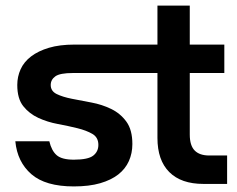

<svg xmlns="http://www.w3.org/2000/svg" viewBox="-20 -660 850 689"><path d="M710 0Q630 0 587.5 -42.5Q545 -85 545 -165V-398H242Q195 -398 178.5 -386Q162 -374 162 -355Q162 -333 183.5 -322.5Q205 -312 238 -305.5Q271 -299 308.5 -292Q346 -285 379 -269Q412 -253 433.5 -223.5Q455 -194 455 -143Q455 -110 442.5 -82Q430 -54 404.5 -34Q379 -14 339.5 -2.5Q300 9 245 9Q143 9 92.5 -35Q42 -79 35 -153H157Q165 -119 183.5 -103Q202 -87 245 -87Q296 -87 314.5 -101.5Q333 -116 333 -140Q333 -167 311.5 -179.5Q290 -192 257.5 -200Q225 -208 187.5 -215Q150 -222 117.5 -237Q85 -252 63.5 -279Q42 -306 42 -355Q42 -385 54 -411.5Q66 -438 91.5 -457.5Q117 -477 155.5 -488.5Q194 -500 247 -500H545V-640H661V-500H785V-398H661V-177Q661 -138 678.5 -120Q696 -102 731 -102H795V0H710Z"/></svg>

Font: Retni Sans
Style: Bold
Weight: 700
Designer: Vitaly Kuzmin
Foundry: ParaType Ltd.
Version: Version 1.00;March 2, 2019;FontCreator 11.5.0.2425 64-bit; t